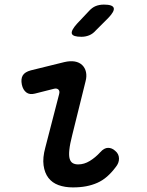

<svg xmlns="http://www.w3.org/2000/svg" viewBox="-20 -805 640 835"><path d="M132 -398Q109 -392 94.5 -403Q80 -414 75 -437Q70 -462 79 -477Q88 -492 114 -499L260 -535Q286 -541 305.5 -537.5Q325 -534 337.5 -522Q350 -510 354 -491.5Q358 -473 352 -451L294 -217Q284 -178 281.5 -153Q279 -128 283 -114.5Q287 -101 296.5 -95.5Q306 -90 320 -90Q346 -90 370.5 -105Q395 -120 416 -143Q433 -162 450 -162Q467 -162 481 -149Q497 -136 497.5 -116Q498 -96 483 -78Q465 -54 445.5 -37Q426 -20 403.5 -10Q381 0 355 5Q329 10 297 10Q262 10 234.5 0Q207 -10 190.5 -31.5Q174 -53 169.5 -86Q165 -119 177 -163L237 -395Q241 -409 234 -415.5Q227 -422 215 -419ZM397 -673Q384 -658 368 -651.5Q352 -645 334 -645Q297 -645 292.5 -658.5Q288 -672 315 -702L365 -755Q380 -772 396 -778.5Q412 -785 432 -785Q470 -785 474.5 -770.5Q479 -756 451 -727Z"/></svg>

Font: Maple Mono NL Medium
Style: Italic
Weight: 500
Italic angle: -10°
Monospace: yes
Designer: subframe7536
Version: Version 7.000